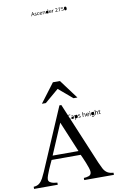

<svg xmlns="http://www.w3.org/2000/svg" viewBox="-137 -1439 924 1508"><g transform="rotate(-10 325.0 -685.0)"><path d="M643.6 0H406.7V-17.1Q426.8 -17.1 446.8 -24.2Q466.8 -31.2 466.8 -55.2Q466.8 -66.9 460.2 -87.6Q453.6 -108.4 444.1 -131.3Q434.6 -154.3 426.3 -173.3Q418 -192.4 414.1 -200.2H182.1Q178.7 -192.9 169.7 -173.8Q160.6 -154.8 150.6 -131.3Q140.6 -107.9 133.3 -86.9Q126 -65.9 126 -55.2Q126 -39.6 138.7 -31.5Q151.4 -23.4 168 -20.5Q184.6 -17.6 195.8 -17.1V0H6.8V-17.1Q35.2 -18.6 52.5 -32.7Q69.8 -46.9 81.8 -69.6Q93.8 -92.3 105.5 -119.1L316.9 -611.8H332L540 -115.2Q551.8 -88.4 563 -66.7Q574.2 -44.9 592.5 -32Q610.8 -19 643.6 -17.1ZM401.9 -232.4 299.8 -476.6 195.8 -232.4ZM360.4 -507.3Q360.4 -515.6 365.7 -521Q371.1 -526.4 379.4 -526.4Q382.8 -526.4 385 -525.9Q387.2 -525.4 388.2 -524.9L386.7 -521Q384.8 -522.5 379.4 -522.5Q373 -522.5 369.1 -518.6Q365.2 -514.6 365.2 -507.3Q365.2 -500.5 368.9 -496.6Q372.6 -492.7 379.4 -492.7Q381.8 -492.7 383.8 -493.2Q385.7 -493.7 387.2 -494.1L387.7 -490.7Q384.8 -488.8 378.4 -488.8Q370.6 -488.8 365.5 -493.4Q360.4 -498 360.4 -507.3ZM391.1 -496.1Q391.1 -505.9 406.7 -505.9V-506.3Q406.7 -508.3 405.8 -510.5Q404.8 -512.7 400.9 -512.7Q397.9 -512.7 394 -510.7L393.1 -513.7Q397 -516.1 401.9 -516.1Q407.7 -516.1 409.7 -512.7Q411.6 -509.3 411.6 -505.4V-495.6Q411.6 -494.1 411.6 -492.4Q411.6 -490.7 412.1 -489.3H407.7L407.2 -492.7Q404.3 -488.8 399.4 -488.8Q395.5 -488.8 393.3 -491.2Q391.1 -493.7 391.1 -496.1ZM419.4 -506.8Q419.4 -513.2 418.9 -515.6H423.3L423.8 -511.2Q427.2 -516.1 433.1 -516.1Q438 -516.1 440.9 -512.5Q443.8 -508.8 443.8 -502.9Q443.8 -496.1 440.4 -492.4Q437 -488.8 432.1 -488.8Q426.8 -488.8 424.3 -493.2H423.8V-478.5H419.4ZM448.2 -490.7 449.2 -494.1Q452.1 -492.2 455.6 -492.2Q460.9 -492.2 460.9 -496.1Q460.9 -499.5 456.1 -501Q448.7 -503.9 448.7 -508.3Q448.7 -516.1 458 -516.1Q462.4 -516.1 464.4 -514.6L463.4 -511.2Q462.4 -511.7 461.2 -512.2Q460 -512.7 458 -512.7Q453.6 -512.7 453.6 -508.8Q453.6 -506.3 458.5 -504.4Q465.3 -502 465.3 -496.6Q465.3 -488.8 455.6 -488.8Q452.1 -488.8 448.2 -490.7ZM482.9 -527.8H487.3V-511.2H487.8Q488.8 -513.7 491.2 -514.6Q493.7 -516.1 496.1 -516.1Q498.5 -516.1 501.7 -513.9Q504.9 -511.7 504.9 -504.9V-489.3H500.5V-504.4Q500.5 -512.2 494.1 -512.2Q489.7 -512.2 487.8 -507.3Q487.8 -506.8 487.5 -506.3Q487.3 -505.9 487.3 -505.4V-489.3H482.9ZM529.3 -504.9Q529.3 -507.3 528.1 -510Q526.9 -512.7 522.9 -512.7Q519 -512.7 517.6 -510Q516.1 -507.3 515.6 -504.9ZM510.7 -502Q510.7 -507.8 514.2 -512Q517.6 -516.1 523.4 -516.1Q529.8 -516.1 532 -512Q534.2 -507.8 534.2 -503.9Q534.2 -502.9 533.9 -502.4Q533.7 -502 533.7 -501.5H515.6Q515.6 -496.6 518.1 -494.6Q520.5 -492.7 524.4 -492.7Q528.8 -492.7 531.7 -494.1L532.2 -490.7Q529.3 -488.8 523.9 -488.8Q517.6 -488.8 514.2 -492.4Q510.7 -496.1 510.7 -502ZM540 -515.6H544.4V-489.3H540ZM539.1 -522.9Q539.1 -525.9 542 -525.9Q544.9 -525.9 544.9 -522.9Q545.9 -520 542 -520Q539.1 -520 539.1 -522.9ZM552.7 -480.5 554.2 -483.9Q557.1 -481.9 561.5 -481.9Q565.4 -481.9 567.9 -483.9Q570.3 -485.8 570.3 -491.2V-494.1H569.8Q567.9 -489.7 561.5 -489.7Q556.6 -489.7 553.7 -493.4Q550.8 -497.1 550.8 -502.4Q550.8 -509.3 554.2 -512.7Q557.6 -516.1 562.5 -516.1Q565.9 -516.1 567.6 -514.6Q569.3 -513.2 570.3 -511.7H570.8V-515.6H575.2Q574.7 -513.7 574.7 -508.3V-493.2Q574.7 -483.9 570.8 -481.4Q567.4 -478 561.5 -478Q556.6 -478 552.7 -480.5ZM582.5 -527.8H587.4V-511.2Q589.4 -514.2 590.8 -514.6Q593.3 -516.1 595.7 -516.1Q598.1 -516.1 601.6 -513.9Q605 -511.7 605 -504.9V-489.3H600.1V-504.4Q600.1 -512.2 594.2 -512.2Q588.9 -512.2 587.9 -507.3Q587.4 -506.8 587.4 -505.4V-489.3H582.5ZM615.2 -490.7Q613.8 -493.2 613.8 -497.6V-511.7H609.4V-515.6H613.8V-522L618.2 -522.9V-515.6H625V-511.7H618.2V-498Q618.2 -492.7 622.1 -492.7Q623 -492.7 623.5 -492.9Q624 -493.2 624.5 -493.2L625 -489.7Q623 -488.8 620.6 -488.8Q618.2 -488.8 615.2 -490.7ZM239.3 -1351.1 236.3 -1359.4Q235.4 -1363.3 234.9 -1364.7H234.4Q233.9 -1363.8 233.6 -1362.3Q233.4 -1360.8 232.9 -1359.9L230 -1351.1ZM232.4 -1368.2H237.3L248 -1338.9H243.7L240.2 -1348.1H229L226.1 -1338.9H221.7ZM250.5 -1339.8 251.5 -1342.8Q253.9 -1341.3 256.8 -1341.3Q261.2 -1341.3 261.2 -1344.2Q261.2 -1346.7 256.8 -1348.1Q251 -1350.6 251 -1354.5Q251 -1360.4 258.8 -1360.4Q262.2 -1360.4 264.2 -1359.4L263.2 -1356.4Q261.7 -1357.9 258.8 -1357.9Q254.9 -1357.9 254.9 -1354.5Q254.9 -1352.5 259.3 -1351.1Q265.1 -1349.1 265.1 -1344.7Q265.1 -1338.4 256.8 -1338.4Q252.9 -1338.4 250.5 -1339.8ZM269 -1349.1Q269 -1360.4 280.8 -1360.4Q284.7 -1360.4 286.6 -1359.4L285.6 -1356.4Q283.7 -1357.4 280.8 -1357.4Q272.9 -1357.4 272.9 -1349.6Q272.9 -1341.3 280.8 -1341.3Q283.7 -1341.3 285.6 -1342.3L286.6 -1339.4Q284.7 -1338.4 279.8 -1338.4Q269 -1338.4 269 -1349.1ZM305.2 -1351.6Q305.2 -1353.5 304.2 -1355.7Q303.2 -1357.9 299.8 -1357.9Q296.4 -1357.9 295.2 -1355.7Q293.9 -1353.5 293.5 -1351.6ZM289.6 -1349.1Q289.6 -1354 292.2 -1357.2Q294.9 -1360.4 300.3 -1360.4Q305.7 -1360.4 307.4 -1356.9Q309.1 -1353.5 309.1 -1350.6V-1348.6H293.5Q293.5 -1341.3 301.3 -1341.3Q303.7 -1341.3 304.9 -1341.6Q306.2 -1341.8 307.1 -1342.3L308.1 -1339.8Q306.2 -1338.4 300.3 -1338.4Q289.6 -1338.4 289.6 -1349.1ZM314.5 -1354.5Q314.5 -1358.4 314 -1359.9H317.9V-1356.4H318.4Q320.3 -1360.4 325.7 -1360.4Q328.1 -1360.4 330.8 -1358.6Q333.5 -1356.9 333.5 -1351.6V-1338.9H329.6V-1351.1Q329.6 -1357.4 324.2 -1357.4Q319.8 -1357.4 318.8 -1353.5Q318.4 -1353 318.4 -1351.6V-1338.9H314.5ZM338.4 -1349.1Q338.4 -1354.5 341.6 -1357.4Q344.7 -1360.4 348.6 -1360.4Q353.5 -1360.4 355.5 -1357.4V-1370.1H359.4V-1344.2Q359.4 -1342.8 359.6 -1341.3Q359.9 -1339.8 359.9 -1338.9H356V-1342.3Q353 -1338.4 348.1 -1338.4Q344.2 -1338.4 341.3 -1341.3Q338.4 -1344.2 338.4 -1349.1ZM380.4 -1351.6Q380.9 -1353.5 379.6 -1355.7Q378.4 -1357.9 375 -1357.9Q371.6 -1357.9 370.4 -1355.7Q369.1 -1353.5 368.7 -1351.6ZM364.7 -1349.1Q364.7 -1354 367.4 -1357.2Q370.1 -1360.4 375.5 -1360.4Q380.9 -1360.4 382.8 -1356.9Q384.8 -1353.5 384.8 -1350.6Q384.8 -1349.6 384.5 -1349.4Q384.3 -1349.1 384.3 -1348.6H368.7Q368.7 -1341.3 376.5 -1341.3Q378.9 -1341.3 380.1 -1341.6Q381.3 -1341.8 382.8 -1342.3L383.3 -1339.8Q381.3 -1338.4 376 -1338.4Q364.7 -1338.4 364.7 -1349.1ZM389.6 -1353.5V-1359.9H393.1V-1356Q395.5 -1360.4 399.4 -1360.4H400.9V-1356.9H399.4Q395 -1356.9 394 -1352.1Q393.6 -1351.6 393.6 -1350.1V-1338.9H389.6ZM413.6 -1341.3 416.5 -1344.2Q422.4 -1349.6 425 -1352.5Q427.7 -1355.5 427.7 -1358.9Q427.7 -1361.3 426.5 -1363Q425.3 -1364.7 421.9 -1364.7Q419.4 -1364.7 418 -1364Q416.5 -1363.3 415.5 -1362.3L414.1 -1364.7Q417 -1367.7 422.9 -1367.7Q427.7 -1367.7 429.7 -1365.2Q431.6 -1362.8 431.6 -1359.4Q431.6 -1355.5 429 -1352.1Q426.3 -1348.6 421.4 -1344.2L418.9 -1342.3V-1341.8H432.6V-1338.9H413.6ZM452.6 -1364.3H438V-1367.2H457V-1364.7L443.8 -1338.9H439.5ZM460.9 -1340.3 461.9 -1343.3Q464.8 -1341.3 468.3 -1341.3Q471.2 -1341.3 473.4 -1343Q475.6 -1344.7 475.6 -1347.7Q475.6 -1354 466.8 -1354Q463.9 -1354 462.9 -1353.5L464.8 -1367.2H479V-1364.3H467.8L466.3 -1356.9H468.8Q472.7 -1356.9 475.6 -1355.5Q479.5 -1352.5 479.5 -1348.1Q479.5 -1338.4 468.3 -1338.4Q463.9 -1338.4 460.9 -1340.3ZM484.4 -1353Q484.4 -1367.7 495.1 -1367.7Q504.9 -1367.7 504.9 -1353.5Q504.9 -1338.4 494.6 -1338.4Q490.2 -1338.4 487.3 -1342.3Q484.4 -1346.2 484.4 -1353ZM466.8 -647.9H435.5L325.2 -741.7L214.8 -647.9H183.6L297.9 -799.3H354Z"/></g></svg>

Font: Rohingya Solluk
Style: Regular
Weight: 400
Designer: SIL International
Foundry: SIL International
Version: Version 1.001